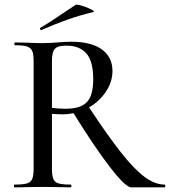

<svg xmlns="http://www.w3.org/2000/svg" viewBox="-20 -808 733 828"><path d="M690 0H546Q522 0 456 -85Q390 -170 297 -320Q274 -315 253 -315Q234 -315 204 -317V-81Q204 -51 210 -36.5Q216 -22 232.5 -17Q249 -12 285 -12Q288 -12 288 -6Q288 0 285 0Q254 0 236 -1L164 -2L94 -1Q76 0 43 0Q40 0 40 -6Q40 -12 43 -12Q79 -12 96 -17Q113 -22 119 -36.5Q125 -51 125 -81V-544Q125 -574 119 -588Q113 -602 96.5 -607.5Q80 -613 44 -613Q42 -613 42 -619Q42 -625 44 -625L95 -624Q137 -622 164 -622Q183 -622 199 -623Q215 -624 227 -625Q260 -628 288 -628Q373 -628 419 -595Q465 -562 465 -502Q465 -455 437 -413Q409 -371 364 -345Q448 -218 504.5 -147Q561 -76 605 -44Q649 -12 690 -12Q693 -12 693 -6Q693 0 690 0ZM263 -339Q327 -339 354.5 -367.5Q382 -396 382 -466Q382 -545 352 -578Q322 -611 269 -611Q243 -611 229.5 -606Q216 -601 210 -586.5Q204 -572 204 -542V-343Q229 -339 263 -339ZM158 -678Q154 -678 153 -682.5Q152 -687 155 -689Q191 -709 258 -755Q290 -777 306 -787Q311 -790 334 -783Q357 -776 374 -767Q391 -758 382 -756Q320 -741 268.5 -722.5Q217 -704 160 -679Z"/></svg>

Font: Cormorant Infant Medium
Style: Regular
Weight: 500
Designer: Christian Thalmann (Catharsis Fonts)
Version: Version 3.000